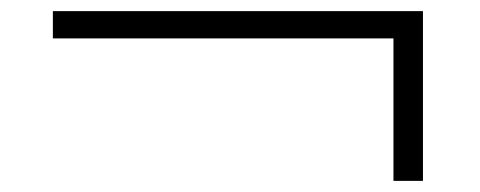

<svg xmlns="http://www.w3.org/2000/svg" viewBox="-20 -443 863 345"><path d="M75 -423H740V-118H687V-374H75Z"/></svg>

Font: Encode Sans Wide
Style: ExtraLight
Weight: 200
Designer: Pablo Impallari, Andres Torresi
Foundry: Pablo Impallari, Andres Torresi
Version: Version 1.000; ttfautohint (v1.00) -l 8 -r 50 -G 200 -x 14 -